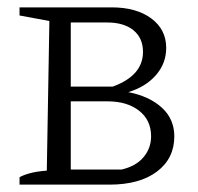

<svg xmlns="http://www.w3.org/2000/svg" viewBox="-20 -501 538 521"><path d="M33 0V-20Q43 -26 61.5 -31Q80 -36 107 -38L114 -444L33 -459V-481H283Q350 -481 390.5 -451Q431 -421 431 -371Q431 -329 403 -297Q375 -265 328 -251Q385 -240 419 -209Q453 -178 453 -131Q453 -71 406 -35.5Q359 0 277 0ZM271 -440H172V-266H286Q368 -296 368 -360Q368 -398 342 -419Q316 -440 271 -440ZM272 -226H172V-41H310Q349 -50 369.5 -74.5Q390 -99 390 -131Q390 -175 357.5 -200.5Q325 -226 272 -226Z"/></svg>

Font: Piazzolla Light
Style: Regular
Weight: 300
Designer: Juan Pablo del Peral
Foundry: Huerta Tipografica
Version: Version 1.330